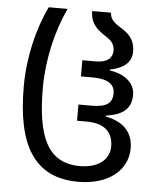

<svg xmlns="http://www.w3.org/2000/svg" viewBox="-54 -806 711 863"><g transform="rotate(5 301.5 -375.0)"><path d="M331 10C467 10 553 -61 553 -160C553 -236 505 -279 429 -293V-297C489 -306 543 -327 543 -400C543 -462 484 -494 429 -501V-505C490 -517 526 -545 526 -594C526 -651 494 -677 462 -696C435 -713 412 -730 412 -760H327C327 -699 364 -675 395 -654C418 -639 438 -624 438 -591C438 -564 422 -536 361 -536H302V-463H355C426 -463 455 -439 455 -400C455 -354 426 -336 361 -336H302V-263H346C430 -263 465 -222 465 -161C465 -100 413 -61 332 -61C184 -61 136 -182 136 -397C136 -524 167 -656 216 -760H131C82 -660 50 -526 50 -396C50 -131 132 10 331 10Z"/></g></svg>

Font: Noto Sans Georgian SemiCondensed
Style: Regular
Weight: 400
Width: 4
Designer: Monotype Design Team, Akaki Razmadze
Foundry: Google LLC
Version: Version 2.005